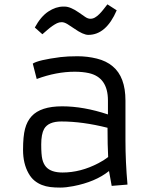

<svg xmlns="http://www.w3.org/2000/svg" viewBox="-20 -848 706 878"><path d="M553.7 -206.1Q553.7 -108.9 563 -3.9L490.7 2L478.5 -65.9Q416.5 -16.1 314.5 3.4Q281.2 9.8 255.4 9.8Q229.5 9.8 209.7 7.3Q189.9 4.9 171.6 -2.2Q153.3 -9.3 137.7 -22Q122.1 -34.7 110.4 -55.7Q85.4 -100.1 85.4 -162.4Q85.4 -224.6 94.5 -259Q103.5 -293.5 124.5 -316.4Q166 -361.8 264.2 -361.8Q362.3 -361.8 473.6 -324.7V-388.2Q473.6 -494.1 386.2 -513.7Q357.9 -520 321.3 -520Q237.8 -520 147.9 -486.8L129.9 -557.1Q154.8 -573.7 256.8 -586.9Q289.1 -590.8 334.2 -590.8Q379.4 -590.8 422.9 -580.1Q466.3 -569.3 495.1 -544.9Q553.7 -496.6 553.7 -388.2ZM471.7 -263.7Q357.4 -292.5 260.7 -292.5Q201.2 -292.5 181.6 -258.3Q168.5 -234.4 168.5 -187.5Q168.5 -140.6 173.6 -119.6Q178.7 -98.6 190.4 -85Q213.4 -59.1 266.1 -59.1Q348.6 -59.1 429.7 -101.6Q454.6 -114.3 474.6 -129.9Q471.7 -182.6 471.7 -263.7ZM513.7 -800.8Q465.3 -688.5 383.8 -688.5Q360.4 -688.5 318.8 -717.8Q303.7 -728.5 288.8 -737.5Q273.9 -746.6 262.2 -746.6Q250.5 -746.6 240.5 -741.7Q230.5 -736.8 219.2 -729Q208 -721.2 196.3 -710.9L173.8 -691.4L139.2 -722.2Q166.5 -772.5 200.9 -795.2Q235.4 -817.9 269 -817.9H275.4Q302.2 -817.9 341.8 -790L369.1 -771Q381.8 -762.2 393.1 -762.2Q404.3 -762.2 414.1 -767.8Q423.8 -773.4 433.3 -782.7Q442.9 -792 452.1 -803.7L471.2 -828.1Z"/></svg>

Font: Armata
Style: Regular
Weight: 400
Designer: Viktoriya Grabowska
Foundry: Viktoriya Grabowska
Version: Version 1.003